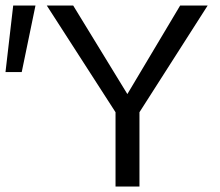

<svg xmlns="http://www.w3.org/2000/svg" viewBox="-31 -678 799 698"><path d="M17 -658H98L48 -416H-11ZM476 -270V0H389V-270L139 -658H235L432 -336L624 -658H724Z"/></svg>

Font: Ysabeau Infant Medium
Style: Regular
Weight: 500
Designer: Christian Thalmann (Catharsis Fonts)
Version: Version 0.003